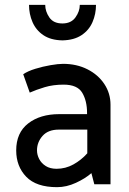

<svg xmlns="http://www.w3.org/2000/svg" viewBox="-20 -762 533 794"><path d="M133 -140Q133 -174 156 -200Q179 -226 223 -226H341V-128Q316 -100 283.5 -82Q251 -64 214 -64Q187 -64 169 -75.5Q151 -87 142 -104.5Q133 -122 133 -140ZM103 -379Q130 -391 165 -401.5Q200 -412 243 -412Q300 -412 320 -378.5Q340 -345 340 -295V-290H225Q146 -290 96.5 -251.5Q47 -213 47 -140Q47 -74 88.5 -31Q130 12 216 12Q255 12 294 -6Q333 -24 358 -46L370 0H437V-329Q437 -376 411.5 -414.5Q386 -453 341.5 -475.5Q297 -498 241 -498Q221 -498 189 -492.5Q157 -487 126 -477.5Q95 -468 76 -455ZM310 -742Q310 -715 292 -690Q274 -665 238 -665Q201 -665 184 -690Q167 -715 167 -742H100Q100 -704 114.5 -670.5Q129 -637 159.5 -616.5Q190 -596 238 -595Q286 -596 317 -616.5Q348 -637 362.5 -670.5Q377 -704 377 -742Z"/></svg>

Font: Catamaran Medium
Style: Regular
Weight: 500
Designer: Pria Ravichandran
Version: Version 2.000